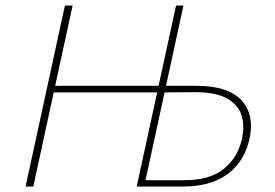

<svg xmlns="http://www.w3.org/2000/svg" viewBox="-20 -678 999 698"><path d="M477 0 620 -658H647L509 -23H653Q741 -23 791.5 -62.5Q842 -102 858 -167Q870 -214 859.5 -254Q849 -294 808 -318.5Q767 -343 688 -343L571 -342L573 -366H695Q812 -366 860 -311Q908 -256 885 -165Q873 -116 842.5 -78.5Q812 -41 763 -20.5Q714 0 646 0ZM73 0 216 -658H244L101 0ZM158 -342 163 -366H576L571 -342Z"/></svg>

Font: Ysabeau Office Thin
Style: Italic
Weight: 250
Italic angle: -12°
Designer: Christian Thalmann (Catharsis Fonts)
Version: Version 2.001;gftools[0.9.30]; featfreeze: tnum,lnum,ss02